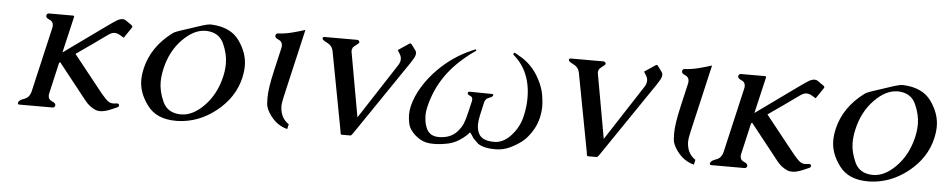

<svg xmlns="http://www.w3.org/2000/svg" viewBox="-35 -697 4571 929"><g transform="rotate(5 2251.0 -232.5)"><path d="M210.4 -69.3Q208.5 -61.5 208.5 -55.7Q208.5 -36.6 227.5 -29.1Q246.6 -21.5 244.1 -9.8Q241.7 0 231.4 0H70.8Q63 0 63 -6.3Q63 -7.8 63.5 -9.8Q66.4 -21.5 91.8 -30Q117.2 -38.6 124.5 -69.3L196.8 -382.3Q198.7 -389.6 198.2 -396Q198.2 -415 179.2 -422.4Q160.2 -429.7 163.1 -441.9Q165.5 -451.7 175.3 -451.7H290.5Q298.8 -451.7 297.4 -445.8L256.3 -269.5L445.8 -405.8Q496.6 -442.4 506.8 -447.8Q521.5 -455.6 532.7 -455.6Q541.5 -455.6 547.9 -451.2L578.6 -429.7Q582 -426.3 582.5 -422.9Q582.5 -420.4 579.6 -416.5L545.4 -366.2L524.9 -378.4Q512.2 -385.7 498.5 -385.7Q484.9 -385.7 464.8 -370.6Q401.4 -324.7 319.8 -268.1L448.2 -106.9Q487.8 -56.6 501.5 -50.3Q510.7 -44.9 522.5 -44.9Q527.3 -44.9 532.7 -45.9Q536.6 -46.9 540 -46.9Q549.8 -46.9 551.3 -40Q551.8 -37.6 551.3 -35.2Q550.3 -30.8 544.4 -28.3L510.7 -13.7Q482.9 -2.4 461.9 -2.4Q447.8 -2.4 437 -7.8Q409.2 -20.5 389.2 -45.4L249.5 -221.7L244.6 -218.3Z M1134.3 -224.1Q1111.8 -126.5 1026.6 -58.6Q941.4 9.3 839.4 12.2H831.5Q737.8 12.2 692.9 -47.6Q647.9 -107.4 647.9 -169.9Q647.9 -196.3 654.8 -225.6V-227.1Q680.2 -334 776.9 -406.7Q788.1 -415.5 807.9 -421.9Q827.6 -428.2 858.9 -438.7Q890.1 -449.2 917.5 -458Q944.8 -466.8 960.4 -466.8H961.9Q1056.2 -462.9 1098.6 -403.6Q1141.1 -344.2 1141.1 -281.7Q1141.1 -255.4 1134.8 -227.1ZM938 -434.1Q880.9 -434.1 825.4 -377.2Q770 -320.3 750.5 -234.9Q742.2 -199.7 742.2 -168.5Q742.2 -123.5 764.6 -73.7Q787.1 -23.9 847.7 -21H854.5Q911.1 -21 966.1 -77.6Q1021 -134.3 1041 -219.7Q1048.8 -252.9 1048.8 -282.2Q1048.8 -284.2 1048.8 -285.6Q1048.8 -330.6 1026.4 -380.6Q1003.9 -430.7 943.8 -434.1Z M1341.8 -150.4Q1334.5 -119.1 1334.5 -100.6Q1334.5 -97.2 1335 -94.7Q1338.4 -44.9 1377.4 -18.6L1372.1 4.9Q1322.3 -7.3 1289.1 -52.7Q1265.6 -85 1264.6 -109.6Q1263.7 -134.3 1263.7 -138.2Q1263.7 -183.6 1283.7 -270L1309.6 -382.3Q1311.5 -390.1 1311 -396Q1311 -415 1292 -422.6Q1272.9 -430.2 1275.9 -441.9Q1278.3 -452.1 1288.1 -452.1Q1319.8 -453.6 1352.3 -461.7Q1384.8 -469.7 1418 -480.5Z M1649.9 -393.1 1705.6 -81.1 1880.4 -350.1Q1887.2 -360.4 1889.2 -370.1Q1890.1 -375 1890.1 -379.9Q1890.1 -392.1 1883.3 -403.3L1871.6 -422.4L1923.3 -457Q1926.8 -460 1929.2 -460Q1932.6 -460 1936 -456.1L1956.5 -428.2Q1960.9 -422.4 1960.9 -414.6Q1960.9 -411.1 1960 -406.7Q1958.5 -399.4 1953.6 -390.6Q1940.4 -367.2 1918 -335.9L1690.4 -1Q1687 3.9 1684.1 6.8Q1681.2 9.3 1678.2 9.3H1637.2Q1633.8 9.3 1632.3 6.3Q1631.3 4.9 1630.4 -1.2Q1629.4 -7.3 1629.4 -10.3L1557.6 -390.6Q1553.7 -409.2 1540.5 -419.9Q1531.7 -426.3 1522.7 -430.7Q1513.7 -435.1 1508.8 -439.5Q1505.9 -441.4 1504.4 -445.8Q1504.4 -447.8 1504.4 -449.2Q1504.9 -450.7 1505.9 -452.1Q1507.8 -454.6 1511.7 -454.6H1671.9Q1675.3 -454.6 1679.2 -452.1Q1682.1 -448.7 1683.1 -445.8Q1683.1 -444.3 1683.1 -443.4Q1682.1 -439 1675.8 -434.6Q1655.8 -419.4 1653.3 -414.6Q1650.9 -410.2 1649.9 -405.3Q1648.4 -399.4 1649.9 -393.1Z M2081.1 14.6Q2043 14.6 2017.1 -1.2Q1991.2 -17.1 1976.6 -36.1Q1961.4 -53.7 1957.3 -76.9Q1953.1 -100.1 1953.1 -114.7Q1953.1 -134.3 1957.5 -155.3Q1969.2 -205.1 1998.8 -253.2Q2028.3 -301.3 2069.3 -342.3Q2137.2 -410.2 2222.2 -448.2L2244.1 -458Q2245.6 -458.5 2247.1 -458.5Q2251 -458.5 2249.5 -451.7Q2248.5 -451.7 2230.5 -438.5Q2151.4 -379.9 2105.5 -313.5Q2057.1 -244.6 2037.1 -156.2Q2032.7 -136.7 2032.7 -118.7Q2032.7 -110.4 2034.7 -94Q2036.6 -77.6 2043.9 -59.6Q2059.6 -20.5 2105.5 -20.5Q2161.1 -20.5 2192.9 -54.2Q2212.4 -75.7 2221.2 -96.9Q2230 -118.2 2237.8 -153.3L2250.5 -207Q2254.9 -226.6 2240 -232.2Q2225.1 -237.8 2227.1 -245.6Q2228.5 -252 2235.4 -252L2345.2 -250.5Q2352.1 -250.5 2350.6 -244.1Q2348.6 -236.3 2331.3 -230.7Q2314 -225.1 2309.6 -205.6L2295.9 -145Q2290 -119.6 2289.6 -98.6Q2289.6 -70.3 2300.8 -50.8Q2317.9 -20.5 2375 -20.5Q2417.5 -20.5 2454.1 -59.1Q2493.7 -101.1 2506.3 -156.2Q2517.1 -202.1 2517.1 -244.1Q2517.1 -246.1 2517.1 -247.6Q2517.1 -290.5 2506.8 -329.6Q2488.3 -395.5 2442.4 -438.5Q2429.2 -449.7 2430.2 -451.7Q2431.6 -458.5 2435.5 -458.5Q2437 -458.5 2438.5 -458Q2446.8 -452.6 2455.6 -448.2Q2523.4 -412.1 2559.6 -342.3Q2581.1 -301.3 2586.4 -267.3Q2591.8 -233.4 2591.8 -213.4Q2591.8 -184.6 2585 -155.3Q2576.7 -119.1 2555.2 -86.4Q2533.7 -53.7 2511.2 -36.1Q2487.3 -17.1 2454.1 -1.2Q2420.9 14.6 2383.3 14.6H2381.3Q2326.7 14.6 2298.3 -4.9Q2294.4 -7.8 2274.9 -27.8Q2272.5 -30.3 2264.9 -42.5Q2257.3 -54.7 2255.9 -54.7H2252.4Q2250 -49.8 2239.7 -40.5Q2229.5 -31.2 2224.6 -27.8Q2191.4 -1.5 2154.8 6.6Q2118.2 14.6 2081.1 14.6Z M2846.2 -393.1 2901.9 -81.1 3076.7 -350.1Q3083.5 -360.4 3085.4 -370.1Q3086.4 -375 3086.4 -379.9Q3086.4 -392.1 3079.6 -403.3L3067.9 -422.4L3119.6 -457Q3123 -460 3125.5 -460Q3128.9 -460 3132.3 -456.1L3152.8 -428.2Q3157.2 -422.4 3157.2 -414.6Q3157.2 -411.1 3156.2 -406.7Q3154.8 -399.4 3149.9 -390.6Q3136.7 -367.2 3114.3 -335.9L2886.7 -1Q2883.3 3.9 2880.4 6.8Q2877.4 9.3 2874.5 9.3H2833.5Q2830.1 9.3 2828.6 6.3Q2827.6 4.9 2826.7 -1.2Q2825.7 -7.3 2825.7 -10.3L2753.9 -390.6Q2750 -409.2 2736.8 -419.9Q2728 -426.3 2719 -430.7Q2710 -435.1 2705.1 -439.5Q2702.1 -441.4 2700.7 -445.8Q2700.7 -447.8 2700.7 -449.2Q2701.2 -450.7 2702.1 -452.1Q2704.1 -454.6 2708 -454.6H2868.2Q2871.6 -454.6 2875.5 -452.1Q2878.4 -448.7 2879.4 -445.8Q2879.4 -444.3 2879.4 -443.4Q2878.4 -439 2872.1 -434.6Q2852.1 -419.4 2849.6 -414.6Q2847.2 -410.2 2846.2 -405.3Q2844.7 -399.4 2846.2 -393.1Z M3316.9 -150.4Q3309.6 -119.1 3309.6 -100.6Q3309.6 -97.2 3310.1 -94.7Q3313.5 -44.9 3352.5 -18.6L3347.2 4.9Q3297.4 -7.3 3264.2 -52.7Q3240.7 -85 3239.7 -109.6Q3238.8 -134.3 3238.8 -138.2Q3238.8 -183.6 3258.8 -270L3284.7 -382.3Q3286.6 -390.1 3286.1 -396Q3286.1 -415 3267.1 -422.6Q3248 -430.2 3251 -441.9Q3253.4 -452.1 3263.2 -452.1Q3294.9 -453.6 3327.4 -461.7Q3359.9 -469.7 3393.1 -480.5Z M3571.3 -69.3Q3569.3 -61.5 3569.3 -55.7Q3569.3 -36.6 3588.4 -29.1Q3607.4 -21.5 3605 -9.8Q3602.5 0 3592.3 0H3431.6Q3423.8 0 3423.8 -6.3Q3423.8 -7.8 3424.3 -9.8Q3427.2 -21.5 3452.6 -30Q3478 -38.6 3485.4 -69.3L3557.6 -382.3Q3559.6 -389.6 3559.1 -396Q3559.1 -415 3540 -422.4Q3521 -429.7 3523.9 -441.9Q3526.4 -451.7 3536.1 -451.7H3651.4Q3659.7 -451.7 3658.2 -445.8L3617.2 -269.5L3806.6 -405.8Q3857.4 -442.4 3867.7 -447.8Q3882.3 -455.6 3893.6 -455.6Q3902.3 -455.6 3908.7 -451.2L3939.5 -429.7Q3942.9 -426.3 3943.4 -422.9Q3943.4 -420.4 3940.4 -416.5L3906.2 -366.2L3885.7 -378.4Q3873 -385.7 3859.4 -385.7Q3845.7 -385.7 3825.7 -370.6Q3762.2 -324.7 3680.7 -268.1L3809.1 -106.9Q3848.6 -56.6 3862.3 -50.3Q3871.6 -44.9 3883.3 -44.9Q3888.2 -44.9 3893.6 -45.9Q3897.5 -46.9 3900.9 -46.9Q3910.6 -46.9 3912.1 -40Q3912.6 -37.6 3912.1 -35.2Q3911.1 -30.8 3905.3 -28.3L3871.6 -13.7Q3843.8 -2.4 3822.8 -2.4Q3808.6 -2.4 3797.9 -7.8Q3770 -20.5 3750 -45.4L3610.4 -221.7L3605.5 -218.3Z M4495.1 -224.1Q4472.7 -126.5 4387.5 -58.6Q4302.2 9.3 4200.2 12.2H4192.4Q4098.6 12.2 4053.7 -47.6Q4008.8 -107.4 4008.8 -169.9Q4008.8 -196.3 4015.6 -225.6V-227.1Q4041 -334 4137.7 -406.7Q4148.9 -415.5 4168.7 -421.9Q4188.5 -428.2 4219.7 -438.7Q4251 -449.2 4278.3 -458Q4305.7 -466.8 4321.3 -466.8H4322.8Q4417 -462.9 4459.5 -403.6Q4502 -344.2 4502 -281.7Q4502 -255.4 4495.6 -227.1ZM4298.8 -434.1Q4241.7 -434.1 4186.3 -377.2Q4130.9 -320.3 4111.3 -234.9Q4103 -199.7 4103 -168.5Q4103 -123.5 4125.5 -73.7Q4147.9 -23.9 4208.5 -21H4215.3Q4272 -21 4326.9 -77.6Q4381.8 -134.3 4401.9 -219.7Q4409.7 -252.9 4409.7 -282.2Q4409.7 -284.2 4409.7 -285.6Q4409.7 -330.6 4387.2 -380.6Q4364.7 -430.7 4304.7 -434.1Z"/></g></svg>

Font: Caudex
Style: Italic
Weight: 400
Italic angle: -13°
Version: Version 1.04